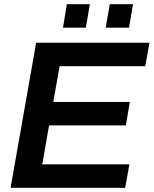

<svg xmlns="http://www.w3.org/2000/svg" viewBox="-20 -888 727 908"><path d="M278 -757H386L405 -868H296ZM480 -757H590L609 -868H499ZM30 0H572L592 -111H180L212 -295H575L594 -406H232L262 -575H667L687 -686H151Z"/></svg>

Font: Archivo SemiBold
Style: Italic
Weight: 600
Italic angle: -10°
Designer: Hector Gatti
Foundry: Omnibus-Type
Version: Version 2.001